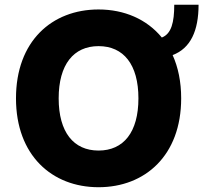

<svg xmlns="http://www.w3.org/2000/svg" viewBox="-20 -777 866 807"><path d="M814.6 -757.1H712.4C712.4 -683.6 700.6 -634.9 660.2 -619.3C596.9 -696.4 502.1 -737.2 394.2 -737.2C198.2 -737.2 47.2 -604 47.2 -363.6C47.2 -124.3 198.2 9.9 394.2 9.9C589.5 9.9 741.5 -123.2 741.5 -363.6C741.5 -433.6 728.7 -494.3 705.6 -545.5C781.2 -573.9 814.6 -648.1 814.6 -757.1ZM394.2 -144.2C289.4 -144.2 226.6 -221.2 226.6 -363.6C226.6 -506 289.4 -583.1 394.2 -583.1C499.3 -583.1 561.8 -506 561.8 -363.6C561.8 -221.2 499.3 -144.2 394.2 -144.2Z"/></svg>

Font: TID UI Extra Bold
Style: Regular
Weight: 800
Designer: The TID Project Authors
Foundry: Bakken & Bæck
Version: Version 1.001;hotconv 1.0.109;makeotfexe 2.5.65596